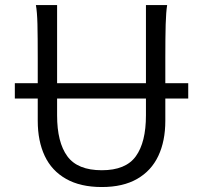

<svg xmlns="http://www.w3.org/2000/svg" viewBox="-20 -733 819 765"><path d="M638.7 -500.5V-401.4H730V-340.3H638.7V-251.5Q638.7 -170.9 610.8 -111.8Q583 -52.7 526.6 -20.3Q470.2 12.2 385.7 12.2Q300.3 12.2 243.2 -20.3Q186 -52.7 158.2 -111.8Q130.4 -170.9 130.4 -251.5V-340.3H39.1V-401.4H130.4V-500.5Q130.4 -587.4 129.2 -637Q127.9 -686.5 123 -712.9H207.5V-401.4H561.5V-712.9H646Q641.6 -685.5 640.1 -635.7Q638.7 -585.9 638.7 -500.5ZM385.7 -54.7Q481 -54.7 521.2 -110.4Q561.5 -166 561.5 -273.4V-340.3H207.5V-273.4Q207.5 -166 248.3 -110.4Q289.1 -54.7 385.7 -54.7Z"/></svg>

Font: Lesson One Light
Style: Regular
Weight: 300
Designer: But Ko, Victor Gaultney, Annie Olsen, Julie Remington, Don Collingsworth, Eric Hays, Becca Hirsbrunner
Version: Version 1.100